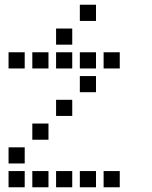

<svg xmlns="http://www.w3.org/2000/svg" viewBox="-20 -804 640 808"><path d="M317 -784Q316 -784 316 -784Q316 -784 316 -783V-717Q316 -716 316 -716Q316 -716 317 -716H383Q384 -716 384 -716Q384 -716 384 -717V-783Q384 -784 384 -784Q384 -784 383 -784ZM217 -684Q216 -684 216 -684Q216 -684 216 -683V-617Q216 -616 216 -616Q216 -616 217 -616H283Q284 -616 284 -616Q284 -616 284 -617V-683Q284 -684 284 -684Q284 -684 283 -684ZM17 -584Q16 -584 16 -584Q16 -584 16 -583V-517Q16 -516 16 -516Q16 -516 17 -516H83Q84 -516 84 -516Q84 -516 84 -517V-583Q84 -584 84 -584Q84 -584 83 -584ZM117 -584Q116 -584 116 -584Q116 -584 116 -583V-517Q116 -516 116 -516Q116 -516 117 -516H183Q184 -516 184 -516Q184 -516 184 -517V-583Q184 -584 184 -584Q184 -584 183 -584ZM217 -584Q216 -584 216 -584Q216 -584 216 -583V-517Q216 -516 216 -516Q216 -516 217 -516H283Q284 -516 284 -516Q284 -516 284 -517V-583Q284 -584 284 -584Q284 -584 283 -584ZM317 -584Q316 -584 316 -584Q316 -584 316 -583V-517Q316 -516 316 -516Q316 -516 317 -516H383Q384 -516 384 -516Q384 -516 384 -517V-583Q384 -584 384 -584Q384 -584 383 -584ZM417 -584Q416 -584 416 -584Q416 -584 416 -583V-517Q416 -516 416 -516Q416 -516 417 -516H483Q484 -516 484 -516Q484 -516 484 -517V-583Q484 -584 484 -584Q484 -584 483 -584ZM317 -484Q316 -484 316 -484Q316 -484 316 -483V-417Q316 -416 316 -416Q316 -416 317 -416H383Q384 -416 384 -416Q384 -416 384 -417V-483Q384 -484 384 -484Q384 -484 383 -484ZM217 -384Q216 -384 216 -384Q216 -384 216 -383V-317Q216 -316 216 -316Q216 -316 217 -316H283Q284 -316 284 -316Q284 -316 284 -317V-383Q284 -384 284 -384Q284 -384 283 -384ZM117 -284Q116 -284 116 -284Q116 -284 116 -283V-217Q116 -216 116 -216Q116 -216 117 -216H183Q184 -216 184 -216Q184 -216 184 -217V-283Q184 -284 184 -284Q184 -284 183 -284ZM17 -184Q16 -184 16 -184Q16 -184 16 -183V-117Q16 -116 16 -116Q16 -116 17 -116H83Q84 -116 84 -116Q84 -116 84 -117V-183Q84 -184 84 -184Q84 -184 83 -184ZM17 -84Q16 -84 16 -84Q16 -84 16 -83V-17Q16 -16 16 -16Q16 -16 17 -16H83Q84 -16 84 -16Q84 -16 84 -17V-83Q84 -84 84 -84Q84 -84 83 -84ZM117 -84Q116 -84 116 -84Q116 -84 116 -83V-17Q116 -16 116 -16Q116 -16 117 -16H183Q184 -16 184 -16Q184 -16 184 -17V-83Q184 -84 184 -84Q184 -84 183 -84ZM217 -84Q216 -84 216 -84Q216 -84 216 -83V-17Q216 -16 216 -16Q216 -16 217 -16H283Q284 -16 284 -16Q284 -16 284 -17V-83Q284 -84 284 -84Q284 -84 283 -84ZM317 -84Q316 -84 316 -84Q316 -84 316 -83V-17Q316 -16 316 -16Q316 -16 317 -16H383Q384 -16 384 -16Q384 -16 384 -17V-83Q384 -84 384 -84Q384 -84 383 -84ZM417 -84Q416 -84 416 -84Q416 -84 416 -83V-17Q416 -16 416 -16Q416 -16 417 -16H483Q484 -16 484 -16Q484 -16 484 -17V-83Q484 -84 484 -84Q484 -84 483 -84Z"/></svg>

Font: Doto SemiBold
Style: Regular
Weight: 600
Monospace: yes
Version: Version 1.000